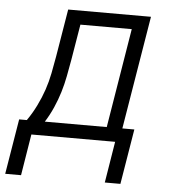

<svg xmlns="http://www.w3.org/2000/svg" viewBox="-76 -578 727 797"><g transform="rotate(5 287.5 -179.0)"><path d="M390 172 418 0H69L41 172H-25L13 -58H45Q66 -88 83 -122.5Q100 -157 111.5 -191Q123 -225 130 -260.5Q137 -296 143 -331L176 -530H521L443 -58H493L455 172ZM378 -58 446 -472H232L207 -322Q201 -288 194.5 -254Q188 -220 178 -187Q168 -154 153.5 -121Q139 -88 120 -58Z"/></g></svg>

Font: Iosevka Curly LtExObl
Style: Regular
Weight: 300
Width: 7
Italic angle: -9°
Monospace: yes
Designer: Belleve Invis
Foundry: Belleve Invis
Version: Version 11.1.0; ttfautohint (v1.8.3)